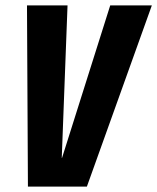

<svg xmlns="http://www.w3.org/2000/svg" viewBox="-20 -695 586 715"><path d="M84 0H303.5L545.5 -675H390.5L211 -107H210L231.5 -675H80.5Z"/></svg>

Font: Anybody Condensed
Style: Bold Italic
Weight: 700
Width: 3
Italic angle: -10°
Version: Version 1.113;gftools[0.9.25]